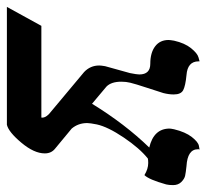

<svg xmlns="http://www.w3.org/2000/svg" viewBox="-70 -558 599 557"><g transform="rotate(90 229.5 -279.5)"><path d="M202 -289 252 -247Q311 -343 379 -413Q324 -426 324 -472Q324 -475 326 -485Q334 -518 348.5 -536.5Q363 -555 374 -557L385 -559L384 -557Q384 -555 384 -554Q384 -524 433 -521Q452 -519 461 -517Q470 -515 479 -506Q488 -497 488 -482Q488 -470 486 -462Q472 -412 459 -399Q441 -410 424 -410Q416 -410 411 -409Q381 -385 350 -339Q319 -293 312 -261Q308 -241 308 -233Q308 -207 324 -188L382 -140Q396 -129 396 -110Q396 -79 365 -42Q334 -5 313 0H-29L26 -100H292Q294 -110 282 -122L160 -224Q141 -242 141 -268Q141 -273 143 -285L163 -357Q167 -377 167 -384Q167 -416 136 -416Q104 -416 85.5 -430Q67 -444 67 -469Q67 -473 69 -485Q76 -516 91 -534.5Q106 -553 118 -556L129 -559V-556Q129 -524 169 -521Q200 -518 212.5 -511.5Q225 -505 225 -484Q225 -470 221 -454Q218 -444 206 -407.5Q194 -371 191 -358Q188 -346 188 -332Q188 -303 202 -289Z"/></g></svg>

Font: Linux Libertine O
Style: Italic
Weight: 400
Italic angle: -12°
Designer: Philipp H. Poll
Foundry: Philipp H. Poll
Version: Version 5.1.6